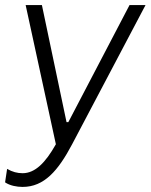

<svg xmlns="http://www.w3.org/2000/svg" viewBox="-40 -540 593 756"><path d="M49 196C134 196 189 132 244 28L533 -520H470L229 -59H222L125 -520H61L180 28C139 101 98 142 49 142C28 142 9 137 -12 125L-20 178C-1 191 26 196 49 196Z"/></svg>

Font: Fixel Text 20240404 Light
Style: Italic
Weight: 300
Width: 4
Italic angle: -10°
Designer: AlfaBravo + MacPaw
Foundry: Kyrylo Tkachov, Marchela Mozhyna, Serhii Makarenko, Maria Weinstein, Zakhar Kryvoshyya
Version: Version 1.211;Glyphs 3.2 (3225)